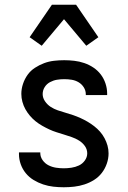

<svg xmlns="http://www.w3.org/2000/svg" viewBox="-20 -782 540 810"><path d="M249 8Q227 8 205 5.5Q183 3 162 -4Q141 -11 122 -22.5Q103 -34 89 -51Q75 -68 67.5 -89Q60 -110 60 -132V-139H150V-136Q150 -120 160 -106Q170 -92 185 -84.5Q200 -77 216.5 -74.5Q233 -72 249 -72Q265 -72 281.5 -74.5Q298 -77 313 -84Q328 -91 338 -105Q348 -119 348 -135Q348 -152 338 -166Q328 -180 313.5 -189Q299 -198 283 -203.5Q267 -209 251 -214Q235 -219 219 -224Q203 -229 188 -236Q173 -243 158 -251.5Q143 -260 130 -270.5Q117 -281 106 -294Q95 -307 87 -321.5Q79 -336 74.5 -352.5Q70 -369 70 -386Q70 -407 77 -428Q84 -449 96.5 -466.5Q109 -484 127.5 -496Q146 -508 166 -515.5Q186 -523 207.5 -525.5Q229 -528 251 -528Q272 -528 293.5 -525.5Q315 -523 335.5 -516Q356 -509 374 -497Q392 -485 405 -468Q418 -451 425 -430Q432 -409 432 -388V-381H342V-384Q342 -400 333.5 -413.5Q325 -427 311.5 -435Q298 -443 282.5 -445.5Q267 -448 251 -448Q235 -448 220 -445.5Q205 -443 191 -435.5Q177 -428 168.5 -414.5Q160 -401 160 -385Q160 -369 170 -354.5Q180 -340 194 -331Q208 -322 224 -316.5Q240 -311 256 -306.5Q272 -302 288 -296.5Q304 -291 319.5 -284Q335 -277 349.5 -268.5Q364 -260 377.5 -249.5Q391 -239 402 -226.5Q413 -214 421 -199Q429 -184 433.5 -168Q438 -152 438 -135Q438 -113 430.5 -91.5Q423 -70 409.5 -52.5Q396 -35 377 -23Q358 -11 336.5 -4Q315 3 293 5.5Q271 8 249 8ZM156 -589 105 -625 199 -762H301L395 -625L344 -589L250 -701Z"/></svg>

Font: Iosevka Fixed Medium
Style: Regular
Weight: 500
Monospace: yes
Designer: Belleve Invis
Foundry: Belleve Invis
Version: Version 32.3.0